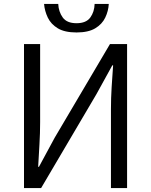

<svg xmlns="http://www.w3.org/2000/svg" viewBox="-20 -956 768 976"><path d="M102 0V-732H184V-335Q184 -280 180.5 -221.5Q177 -163 174 -108H178L258 -256L539 -732H626V0H544V-401Q544 -457 547.5 -513Q551 -569 555 -624H551L470 -477L189 0ZM369 -791Q309 -791 274 -812Q239 -833 223 -866.5Q207 -900 204 -936H276Q278 -896 299 -867Q320 -838 369 -838Q418 -838 439 -867Q460 -896 461 -936H533Q531 -900 515 -866.5Q499 -833 464 -812Q429 -791 369 -791Z"/></svg>

Font: Source Han Sans SC Normal
Style: Regular
Weight: 350
Designer: Ryoko NISHIZUKA 西塚涼子 (kana, bopomofo & ideographs); Paul D. Hunt (Latin, Greek & Cyrillic); Sandoll Communications 산돌커뮤니
Foundry: Adobe
Version: Version 2.004;hotconv 1.0.118;makeotfexe 2.5.65603